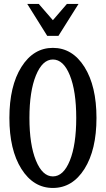

<svg xmlns="http://www.w3.org/2000/svg" viewBox="-20 -929 528 959"><path d="M372.1 -909.2 272 -750H215.8L116.2 -909.2H173.8L244.1 -828.1L314 -909.2ZM244.1 -689.9Q341.8 -689.9 401.9 -594.5Q461.9 -499 461.9 -339.8Q461.9 -180.7 401.9 -85.4Q341.8 9.8 244.1 9.8Q147 9.8 86.9 -85.4Q26.9 -180.7 26.9 -339.8Q26.9 -499 86.9 -594.5Q147 -689.9 244.1 -689.9ZM244.1 -47.9Q296.9 -47.9 328.9 -127Q360.8 -206.1 360.8 -339.8Q360.8 -473.6 328.9 -552.7Q296.9 -631.8 244.1 -631.8Q191.9 -631.8 159.4 -552.2Q127 -472.7 127 -339.8Q127 -207 159.4 -127.4Q191.9 -47.9 244.1 -47.9Z"/></svg>

Font: Margherita Semibold
Style: Regular
Weight: 600
Designer: James Puckett
Foundry: Dunwich Type Founders
Version: Version 1.008;hotconv 1.0.109;makeotfexe 2.5.65596